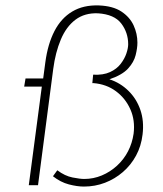

<svg xmlns="http://www.w3.org/2000/svg" viewBox="-20 -682 600 707"><path d="M289 5Q264 5 233.5 -3Q203 -11 175 -33L191 -55Q219 -34 247 -28.5Q275 -23 290 -23Q324 -23 355 -36Q386 -49 411 -72Q436 -95 451.5 -125Q467 -155 472 -190Q478 -239 460 -279.5Q442 -320 407 -346Q372 -372 324 -376H320L323 -407Q360 -405 385 -416.5Q410 -428 424.5 -447Q439 -466 445.5 -485.5Q452 -505 452 -519Q452 -562 426.5 -595.5Q401 -629 341 -633Q292 -635 258 -609.5Q224 -584 204 -536.5Q184 -489 176 -428L120 0H86L134 -363H69L74 -393H139L147 -453Q156 -520 180.5 -567.5Q205 -615 246 -639.5Q287 -664 344 -662Q396 -660 427 -639.5Q458 -619 472 -588.5Q486 -558 486 -525Q486 -505 479.5 -479Q473 -453 451.5 -429.5Q430 -406 383 -390Q423 -377 453 -347.5Q483 -318 497 -277Q511 -236 505 -187Q500 -144 481 -109Q462 -74 432.5 -48.5Q403 -23 366.5 -9Q330 5 289 5Z"/></svg>

Font: Josefin Sans Thin ExtraLight
Style: Italic
Weight: 250
Italic angle: -7°
Version: Version 2.000